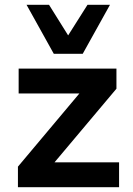

<svg xmlns="http://www.w3.org/2000/svg" viewBox="-20 -783 555 803"><path d="M55 0V-86L343 -429L345 -392H58V-496H467V-412L176 -66L174 -104H478V0ZM205 -558 91 -763H185L265 -635L346 -763H440L326 -558Z"/></svg>

Font: Nunito Sans 9pt
Style: Bold
Weight: 700
Version: Version 3.101;gftools[0.9.27]